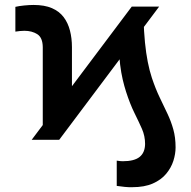

<svg xmlns="http://www.w3.org/2000/svg" viewBox="-20 -573 783 787"><path d="M222.7 0H109.9L520 -545.9H632.3ZM466.8 -384.3 568.4 -497.6Q569.8 -443.4 574.2 -399.2Q578.6 -355 585.7 -319.1Q592.8 -283.2 602.5 -253.9Q617.7 -208.5 634.8 -173.1Q651.9 -137.7 666.5 -106.7Q681.2 -75.7 690.4 -42.7Q699.7 -9.8 699.7 31.2Q699.7 57.6 690.7 86.2Q681.6 114.7 661.1 139.4Q640.6 164.1 606.4 179.2Q572.3 194.3 522 194.3Q508.3 194.8 491.5 193.1Q474.6 191.4 458.5 189V85.4Q464.4 86.4 471.4 87.2Q478.5 87.9 482.9 87.9Q530.3 87.9 552.2 70.3Q574.2 52.7 574.7 17.1Q574.7 -15.6 561.8 -44.9Q548.8 -74.2 531 -110.1Q513.2 -146 496.6 -197.3Q489.3 -220.2 482.9 -247.3Q476.6 -274.4 472.4 -308.1Q468.3 -341.8 466.8 -384.3ZM274.9 -119.6 155.3 -10.7V-379.9Q154.8 -418.9 132.8 -432.9Q110.8 -446.8 80.1 -446.8Q71.3 -446.8 61.8 -445.8Q52.2 -444.8 43 -443.4V-544.9Q57.1 -548.3 78.6 -550.5Q100.1 -552.7 117.7 -552.7Q162.6 -552.7 192.9 -539.6Q223.1 -526.4 241 -502.7Q258.8 -479 266.8 -447.5Q274.9 -416 274.9 -379.9Z"/></svg>

Font: Inter Cardless Tabular Bold
Style: Bold
Weight: 700
Designer: Rasmus Andersson
Foundry: rsms
Version: Version 4.000;git-4fc901f